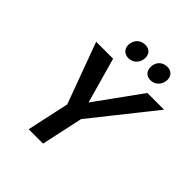

<svg xmlns="http://www.w3.org/2000/svg" viewBox="-228 -1003 1153 1153"><g transform="rotate(45 348.0 -427.0)"><path d="M352 -226 297 -302 554 -658H696ZM204 0 269 -300H391L326 0ZM276 -232 119 -658H263L363 -302ZM326 -725Q305 -725 291 -735Q277 -745 271.5 -762Q266 -779 271 -799Q277 -824 295.5 -839Q314 -854 341 -854Q361 -854 374.5 -845Q388 -836 393.5 -820Q399 -804 395 -783Q390 -758 371 -741.5Q352 -725 326 -725ZM513 -725Q492 -725 478.5 -735Q465 -745 460 -762Q455 -779 459 -799Q464 -824 482.5 -839Q501 -854 528 -854Q548 -854 561.5 -845Q575 -836 580.5 -820Q586 -804 582 -783Q577 -758 558 -741.5Q539 -725 513 -725Z"/></g></svg>

Font: Ysabeau
Style: Bold Italic
Weight: 700
Italic angle: -12°
Designer: Christian Thalmann (Catharsis Fonts)
Version: Version 2.002